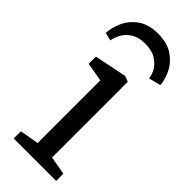

<svg xmlns="http://www.w3.org/2000/svg" viewBox="-246 -740 771 771"><g transform="rotate(45 139.5 -354.0)"><path d="M138 -708Q191 -708 224 -685.5Q257 -663 273 -630.5Q289 -598 291 -568L240 -555Q238 -574 226.5 -594Q215 -614 191.5 -628.5Q168 -643 130 -643Q94 -643 71 -628.5Q48 -614 36.5 -593.5Q25 -573 22 -553L-12 -561Q-11 -593 4.5 -627Q20 -661 53 -684.5Q86 -708 138 -708ZM26 0V-41L107 -55V-411L27 -425V-466L165 -494L189 -485V-55L267 -41V0Z"/></g></svg>

Font: Faustina
Style: Regular
Weight: 400
Designer: Alfonso Garcia
Foundry: http://www.omnibus-type.com
Version: Version 1.200